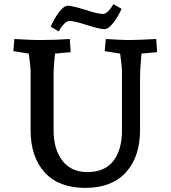

<svg xmlns="http://www.w3.org/2000/svg" viewBox="-20 -900 831 935"><path d="M129 -267V-558Q129 -572 120 -639L45 -651L50 -710Q140 -705 166 -705Q248 -705 320 -710L324 -646L248 -639Q241 -580 241 -528V-264Q241 -174 283.5 -118Q326 -62 406 -62Q490 -62 532 -116.5Q574 -171 574 -264V-558Q574 -572 565 -639L490 -651L495 -710Q583 -705 601 -705Q646 -705 741 -710L745 -646L669 -639Q662 -560 662 -528V-267Q662 -136 593 -60.5Q524 15 395 15Q266 15 197.5 -60.5Q129 -136 129 -267ZM311 -872Q332 -872 396 -852Q420 -844 444 -838Q468 -832 481 -832Q494 -832 508 -846.5Q522 -861 532 -880L572 -857Q555 -819 531.5 -788.5Q508 -758 488 -758Q467 -758 403 -778Q379 -786 355.5 -792Q332 -798 318 -798Q305 -798 290.5 -782Q276 -766 266 -747L227 -770Q244 -810 267.5 -841Q291 -872 311 -872Z"/></svg>

Font: Andada Pro SemiBold
Style: Regular
Weight: 600
Designer: Carolina Giovagnoli
Foundry: Huerta Tipografica
Version: Version 3.005